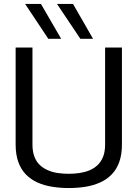

<svg xmlns="http://www.w3.org/2000/svg" viewBox="-20 -940 695 970"><path d="M59 -211V-700H144V-210Q144 -174 154 -148Q164 -122 182 -105.5Q200 -89 224 -79Q248 -69 274.5 -65.5Q301 -62 328 -62Q356 -62 382.5 -66Q409 -70 432 -79.5Q455 -89 473 -106Q491 -123 501 -148.5Q511 -174 511 -210V-700H596V-211Q596 -159 582.5 -121.5Q569 -84 544 -58.5Q519 -33 485.5 -18Q452 -3 412 3.5Q372 10 327 10Q284 10 243.5 3.5Q203 -3 169.5 -18Q136 -33 111 -58.5Q86 -84 72.5 -121.5Q59 -159 59 -211ZM386 -744 268 -920H349L450 -744ZM224 -744 107 -920H187L289 -744Z"/></svg>

Font: Georama ExtraCondensed Thin
Style: Regular
Weight: 400
Version: Version 1.001